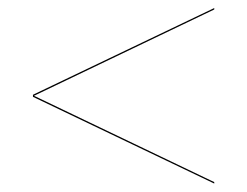

<svg xmlns="http://www.w3.org/2000/svg" viewBox="-20 -620 600 466"><path d="M60 -385V-390L500 -600.5V-597L62.5 -387.5L500 -178V-174.5Z"/></svg>

Font: Bodoni* 48pt
Style: Bold
Weight: 700
Version: Version 2.3